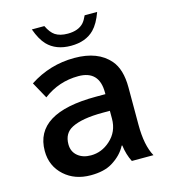

<svg xmlns="http://www.w3.org/2000/svg" viewBox="-121 -885 902 1022"><g transform="rotate(-15 330.0 -373.5)"><path d="M439 -355V-364.3Q439 -484.9 324.2 -484.9Q216.8 -484.9 130.9 -419.9L81.1 -510.3Q193.8 -584 328.6 -584Q458.5 -584 522.5 -509.3Q566.9 -458 566.9 -357.9V-151.9Q566.9 -37.6 602.1 24.9H482.9Q461.9 -15.6 455.1 -67.9H451.7Q426.8 -19 371.6 14.6Q326.7 42 252.9 42Q165.5 42 108.4 -9.3Q48.8 -63 48.8 -146Q48.8 -355 386.7 -355ZM439 -263.2H399.9Q285.6 -263.2 228.5 -233.9Q179.7 -209 179.7 -147.9Q179.7 -106.9 209 -83Q236.8 -60.1 281.2 -60.1Q340.3 -60.1 387.2 -102.1Q439 -147.9 439 -220.2ZM509.8 -789.1Q488.3 -729 458 -698.2Q411.6 -650.9 329.6 -650.9Q247.1 -650.9 199.7 -700.2Q170.9 -730.5 149.9 -789.1H218.8Q237.3 -750.5 260.7 -734.9Q286.6 -717.8 329.6 -717.8Q388.2 -717.8 417.5 -750Q429.7 -763.7 440.9 -789.1Z"/></g></svg>

Font: BIZ UDPGothic
Style: Bold
Weight: 700
Designer: TypeBank Co., Ltd.
Foundry: Morisawa Inc.
Version: Version 1.051